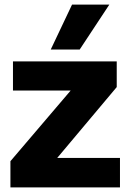

<svg xmlns="http://www.w3.org/2000/svg" viewBox="-20 -809 564 829"><path d="M25 0V-113L285 -418H36V-544H484V-433L227 -127H498V0ZM199 -595 291 -789H452L324 -595Z"/></svg>

Font: Georama
Style: Bold
Weight: 700
Designer: Jean-Baptiste Levee
Foundry: Production Type
Version: Version 1.000